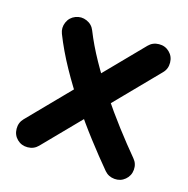

<svg xmlns="http://www.w3.org/2000/svg" viewBox="-112 -645 798 816"><g transform="rotate(20 287.5 -237.0)"><path d="M49.1 50.4Q69.5 67 96.8 64.3Q124.1 61.6 140.7 41.3L528.9 -432.9Q545.7 -453.2 542.9 -480.6Q540.2 -507.9 519.8 -524.5Q499.4 -541.3 472.1 -538.5Q444.8 -535.8 428.1 -515.4L39.9 -41.3Q23.3 -20.9 26 6.4Q28.7 33.7 49.1 50.4ZM98.1 -525.3Q74.2 -513.5 65.7 -488Q57.3 -462.4 69 -438.5Q101.4 -373.4 145.6 -307.8Q189.8 -242.2 240.5 -179.3Q291.1 -116.3 343.3 -59.3Q395.5 -2.2 443.5 45.8Q462.4 64.3 489.4 64.3Q516.5 64.3 535 45.8Q554 26.9 554 -0.2Q554 -27.2 535 -45.8Q489.3 -91.6 439.6 -146.3Q390 -201 342 -260.6Q294.1 -320.2 253.5 -380.1Q212.9 -440.1 184.9 -496.1Q173.2 -520 147.6 -528.5Q122.1 -537 98.1 -525.3Z"/></g></svg>

Font: Mikhak VF
Style: Regular
Weight: 100
Designer: Amin Abedi
Version: Version 3.001